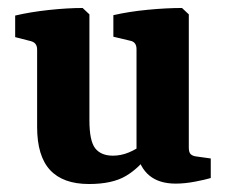

<svg xmlns="http://www.w3.org/2000/svg" viewBox="-20 -453 566 481"><path d="M355 -69Q329 -32 295 -12Q261 8 203 8Q138 8 105.5 -27Q73 -62 73 -135V-329Q73 -346 57 -350L18 -360V-414Q56 -423 102.5 -428Q149 -433 187 -433L204 -417V-152Q204 -100 218.5 -81.5Q233 -63 263 -63Q283 -63 302.5 -71Q322 -79 340 -93ZM508 -7Q495 -3 469 2Q443 7 420 7Q379 7 354.5 -13Q330 -33 322 -73V-330Q322 -348 306 -351L264 -361V-415Q303 -424 350 -428.5Q397 -433 436 -433L453 -417V-83Q453 -71 458 -66.5Q463 -62 472 -61L508 -56Z"/></svg>

Font: Yrsa
Style: Regular
Weight: 400
Designer: Anna Giedrys (Yrsa+Rasa design), David Brezina (Yrsa art-direction, Rasa art-direction, design)
Foundry: Rosetta Type Foundry
Version: Version 2.004